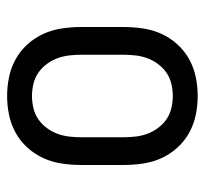

<svg xmlns="http://www.w3.org/2000/svg" viewBox="-38 -530 576 540"><g transform="rotate(-90 250.0 -260.0)"><path d="M250 8Q223 8 196.5 2.5Q170 -3 146.5 -16Q123 -29 104.5 -49.5Q86 -70 75 -94.5Q64 -119 60 -146Q56 -173 56 -200V-320Q56 -347 60 -374Q64 -401 75 -425.5Q86 -450 104.5 -470.5Q123 -491 146.5 -504Q170 -517 196.5 -522.5Q223 -528 250 -528Q277 -528 303.5 -522.5Q330 -517 353.5 -504Q377 -491 395.5 -470.5Q414 -450 425 -425.5Q436 -401 440 -374Q444 -347 444 -320V-200Q444 -173 440 -146Q436 -119 425 -94.5Q414 -70 395.5 -49.5Q377 -29 353.5 -16Q330 -3 303.5 2.5Q277 8 250 8ZM250 -62Q267 -62 284 -66Q301 -70 315 -79.5Q329 -89 339.5 -103Q350 -117 356 -133Q362 -149 364 -166Q366 -183 366 -200V-320Q366 -337 364 -354Q362 -371 356 -387Q350 -403 339.5 -417Q329 -431 315 -440.5Q301 -450 284 -454Q267 -458 250 -458Q233 -458 216 -454Q199 -450 185 -440.5Q171 -431 160.5 -417Q150 -403 144 -387Q138 -371 136 -354Q134 -337 134 -320V-200Q134 -183 136 -166Q138 -149 144 -133Q150 -117 160.5 -103Q171 -89 185 -79.5Q199 -70 216 -66Q233 -62 250 -62Z"/></g></svg>

Font: Moesevka
Style: Regular
Weight: 400
Monospace: yes
Designer: Belleve Invis
Foundry: Belleve Invis
Version: Version 32.5.0; ttfautohint (v1.8.4)